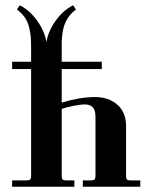

<svg xmlns="http://www.w3.org/2000/svg" viewBox="-20 -708 572 728"><path d="M26 0H262V-24H230C224 -24 219.8 -25.2 217.5 -27.5C215.2 -29.8 214 -34 214 -40V-295C224.7 -299 239.2 -302.8 257.5 -306.5C275.8 -310.2 290.7 -312 302 -312C315.3 -312 325.3 -308.3 332 -301C338.7 -293.7 342 -281.7 342 -265V-40C342 -34 340.8 -29.8 338.5 -27.5C336.2 -25.2 332 -24 326 -24H294V0H512V-24H474C468 -24 463.8 -25.2 461.5 -27.5C459.2 -29.8 458 -34 458 -40V-230C458 -264.7 447 -291.7 425 -311C403 -330.3 374.7 -340 340 -340C302.7 -340 260.7 -333 214 -319V-446H366V-474H214V-516V-548C214 -554.7 214.7 -563.7 216 -575C217.3 -586.3 219 -595.7 221 -603C223 -610.3 226 -618.3 230 -627C234 -635.7 239.2 -643.7 245.5 -651C251.8 -658.3 259.3 -665.3 268 -672L257 -688C231 -674.7 208.7 -654.7 190 -628C171.3 -601.3 160 -574.7 156 -548C152 -574.7 140.7 -601.3 122 -628C103.3 -654.7 81 -674.7 55 -688L44 -672C57.3 -662 67.7 -651.5 75 -640.5C82.3 -629.5 87.7 -616.7 91 -602C94.3 -587.3 96.3 -574.7 97 -564C97.7 -553.3 98 -537.3 98 -516V-474H26V-446H98V-40C98 -34 96.8 -29.8 94.5 -27.5C92.2 -25.2 88 -24 82 -24H26Z"/></svg>

Font: Km Standard TT
Style: Bold
Weight: 700
Designer: Alexey Kryukov <alexios@thessalonica.org.ru>
Version: Version 2.0.2